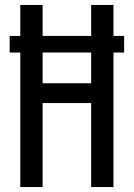

<svg xmlns="http://www.w3.org/2000/svg" viewBox="-20 -755 540 775"><path d="M62 0V-543H19V-610H62V-735H152V-610H348V-735H438V-610H481V-543H438V0H348V-339H152V0ZM348 -419V-543H152V-419Z"/></svg>

Font: Iosevka Term Curly Medium
Style: Regular
Weight: 500
Designer: Belleve Invis
Foundry: Belleve Invis
Version: Version 32.3.0